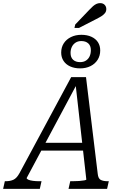

<svg xmlns="http://www.w3.org/2000/svg" viewBox="-74 -1210 791 1230"><path d="M193 -295H471V-245H171ZM409 -681 422 -678 97 -70Q96 -64 107 -59Q118 -54 137 -51.5Q156 -49 179 -49H192L181 0H-54L-43 -49H-38Q-9 -49 12 -58.5Q33 -68 51 -101L382 -716H477L552 -97Q555 -66 571.5 -57.5Q588 -49 617 -49H623L612 0H365L376 -49H389Q413 -49 433 -50.5Q453 -52 466 -54.5Q479 -57 479 -60ZM447 -947Q425 -947 409.5 -936.5Q394 -926 386 -909Q378 -892 378 -871Q378 -842 394.5 -827Q411 -812 439 -812Q462 -812 477.5 -822.5Q493 -833 500.5 -850Q508 -867 508 -889Q508 -917 491.5 -932Q475 -947 447 -947ZM439 -772Q403 -772 375.5 -784.5Q348 -797 333 -820Q318 -843 318 -873Q318 -907 334.5 -932.5Q351 -958 380.5 -972.5Q410 -987 447 -987Q484 -987 511.5 -974.5Q539 -962 553.5 -939.5Q568 -917 568 -887Q568 -853 551.5 -827Q535 -801 506 -786.5Q477 -772 439 -772ZM498 -1147Q511 -1161 522 -1170.5Q533 -1180 544 -1185Q555 -1190 567 -1190Q586 -1190 596.5 -1179Q607 -1168 607 -1152Q607 -1138 599.5 -1127.5Q592 -1117 577.5 -1107.5Q563 -1098 543 -1088L432 -1031H403L408 -1053Z"/></svg>

Font: Roboto Serif 20pt Light
Style: Italic
Weight: 300
Italic angle: -10°
Version: Version 1.007